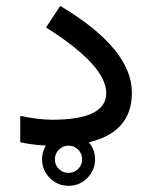

<svg xmlns="http://www.w3.org/2000/svg" viewBox="-20 -490 510 644"><path d="M121.1 44.4Q121.1 7.8 147.2 -18.3Q173.3 -44.4 210 -44.4Q246.6 -44.4 272.7 -18.3Q298.8 7.8 298.8 44.4Q298.8 81.1 272.7 107.2Q246.6 133.3 210 133.3Q173.3 133.3 147.2 107.2Q121.1 81.1 121.1 44.4ZM164.1 44.4Q164.1 63.5 177.5 76.7Q190.9 89.8 210 89.8Q229 89.8 242.2 76.7Q255.4 63.5 255.4 44.4Q255.4 25.4 242.2 12Q229 -1.5 210 -1.5Q190.9 -1.5 177.5 12Q164.1 25.4 164.1 44.4ZM47.9 -101.1Q110.4 -88.4 154.8 -88.4Q336.4 -88.4 336.4 -177.7Q336.4 -270.5 134.3 -397.9L182.1 -470.2Q422.4 -326.7 422.4 -179.2Q422.4 -1 161.1 -1Q130.4 -1 102.1 -4.2Q73.7 -7.3 47.9 -12.7Z"/></svg>

Font: Vazir FD-UI
Style: Regular-FD-UI
Weight: 400
Designer: Saber Rastikerdar
Foundry: Saber Rastikerdar
Version: Version 30.1.0